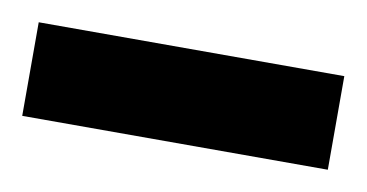

<svg xmlns="http://www.w3.org/2000/svg" viewBox="-29 -724 378 198"><g transform="rotate(10 160.0 -625.0)"><path d="M0 -576V-674H320V-576Z"/></g></svg>

Font: Saira Semi Condensed ExtraBold
Style: Regular
Weight: 800
Width: 4
Designer: Hector Gatti with collaboration of the Omnibus-Type team
Foundry: Omnibus-Type
Version: Version 1.001; ttfautohint (v1.8)